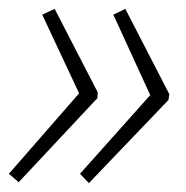

<svg xmlns="http://www.w3.org/2000/svg" viewBox="-23 -492 419 432"><path d="M177 -80 157 -101 315 -278 232 -459 259 -472 358 -280 356 -267ZM19 -82 -3 -101 155 -282 72 -459 100 -472 197 -284 196 -271Z"/></svg>

Font: Noto Sans Disp ExtLt
Style: Italic
Weight: 200
Italic angle: -12°
Designer: Monotype Design Team
Foundry: Monotype Imaging Inc.
Version: Version 2.000;GOOG;noto-source:20170915:90ef993387c0